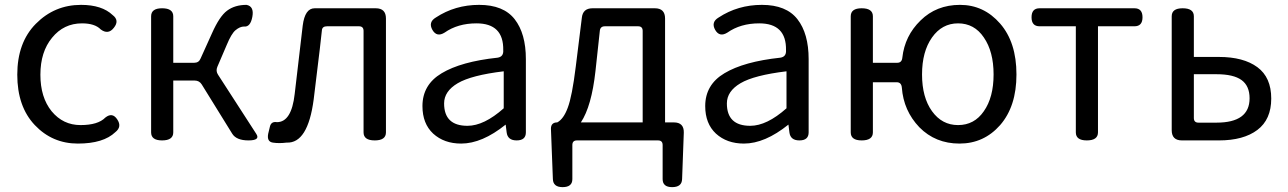

<svg xmlns="http://www.w3.org/2000/svg" viewBox="-20 -577 5291 789"><path d="M462 -86Q482 -56 454 -34Q405 13 300 13Q195 13 123 -63Q51 -139 51 -270Q51 -402 127 -479Q204 -557 313 -557Q399 -557 443 -515Q472 -493 448 -463Q425 -433 394 -456Q370 -481 317 -481Q242 -481 194 -422Q146 -364 146 -270Q146 -177 192 -120Q239 -63 311 -63Q383 -63 413 -94Q442 -117 462 -86Z M646 0Q601 0 601 -33V-510Q601 -543 646 -543Q692 -543 692 -510V-319H778Q797 -319 804 -336L851 -440Q882 -510 913 -533Q945 -557 993 -557Q1025 -551 1017 -508Q1009 -465 983 -468Q966 -468 948 -453Q931 -439 912 -393L873 -302Q866 -285 876 -270L1033 -27Q1051 0 1001 0Q951 0 934 -28L809 -230Q799 -246 780 -246H692V-33Q692 0 646 0Z M1158 9Q1126 13 1101 9Q1076 5 1082 -27L1089 -56Q1094 -79 1118 -75Q1178 -75 1191 -191Q1194 -216 1224 -472Q1233 -543 1273 -543H1524Q1566 -543 1566 -501V-33Q1566 0 1520 0Q1474 0 1474 -33V-450Q1474 -469 1455 -469H1324Q1305 -469 1303 -454L1294 -374Q1276 -222 1269 -168Q1245 13 1158 9Z M1875 13Q1805 13 1760 -28Q1716 -69 1716 -141Q1716 -229 1795 -276Q1875 -324 2025 -340Q2050 -344 2048 -371Q2050 -481 1938 -481Q1861 -481 1807 -443Q1775 -423 1757 -454Q1739 -486 1771 -505Q1850 -557 1949 -557Q2049 -557 2095 -498Q2141 -439 2141 -334V-33Q2141 0 2103 0Q2066 0 2062 -33L2058 -65Q1961 13 1875 13ZM1901 -60Q1969 -60 2050 -132V-284Q1917 -268 1861 -235Q1805 -202 1805 -152Q1805 -60 1901 -60Z M2427 -285Q2411 -140 2367 -74H2621V-450Q2621 -469 2602 -469H2466Q2447 -469 2445 -451ZM2351 0Q2332 0 2332 19V159Q2332 192 2292 192Q2253 192 2252 159L2244 -48Q2244 -74 2270 -74Q2296 -88 2313 -134Q2331 -181 2346 -303L2371 -504Q2375 -543 2415 -543H2671Q2713 -543 2713 -501V-74H2749Q2791 -74 2790 -32L2783 159Q2782 192 2742 192Q2703 192 2703 159V19Q2703 0 2684 0Z M3037 13Q2967 13 2922 -28Q2878 -69 2878 -141Q2878 -229 2957 -276Q3037 -324 3187 -340Q3212 -344 3210 -371Q3212 -481 3100 -481Q3023 -481 2969 -443Q2937 -423 2919 -454Q2901 -486 2933 -505Q3012 -557 3111 -557Q3211 -557 3257 -498Q3303 -439 3303 -334V-33Q3303 0 3265 0Q3228 0 3224 -33L3220 -65Q3123 13 3037 13ZM3063 -60Q3131 -60 3212 -132V-284Q3079 -268 3023 -235Q2967 -202 2967 -152Q2967 -60 3063 -60Z M3917 -63Q3984 -63 4023 -120Q4063 -177 4063 -271Q4063 -365 4023 -423Q3984 -481 3917 -481Q3851 -481 3810 -423Q3769 -365 3769 -271Q3769 -177 3810 -120Q3851 -63 3917 -63ZM4090 -63Q4023 13 3923 13Q3824 13 3758 -54Q3693 -122 3686 -217Q3684 -239 3665 -239H3567V-33Q3567 0 3521 0Q3476 0 3476 -33V-510Q3476 -543 3521 -543Q3567 -543 3567 -510V-319H3667Q3686 -319 3688 -340Q3698 -430 3763 -493Q3828 -557 3925 -557Q4023 -557 4090 -480Q4157 -403 4157 -271Q4157 -140 4090 -63Z M4446 0Q4401 0 4401 -33V-469H4252Q4219 -469 4219 -506Q4219 -543 4252 -543H4642Q4675 -543 4675 -506Q4675 -469 4642 -469H4492V-33Q4492 0 4446 0Z M4837 0Q4795 0 4795 -42V-510Q4795 -543 4840 -543Q4886 -543 4886 -510V-343H4989Q5090 -343 5147 -301Q5204 -259 5204 -172Q5204 -86 5147 -43Q5090 0 4989 0ZM4886 -92Q4886 -73 4905 -73H4979Q5115 -73 5115 -173Q5115 -224 5082 -248Q5049 -272 4979 -272H4886Z"/></svg>

Font: Swei Gothic CJK TC Regular
Style: Regular
Weight: 400
Version: Version 2.129